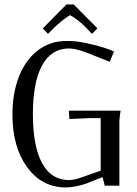

<svg xmlns="http://www.w3.org/2000/svg" viewBox="-20 -824 608 852"><path d="M307.1 -804.2 412.1 -698.2 388.2 -673.8 361.8 -701.2Q329.6 -735.4 291 -756.8Q279.8 -751 257.1 -733.2Q234.4 -715.3 220.2 -701.2L192.9 -673.8L169.9 -698.2L274.9 -804.2ZM285.2 -333H515.1Q509.8 -300.3 509.8 -285.2V0H444.8L435.1 -38.1L367.2 -11.2Q343.8 -2 316.2 2.9Q288.6 7.8 272.9 7.8Q166 7.8 100.6 -81.8Q35.2 -171.4 35.2 -315.9Q35.2 -411.1 64.5 -485.1Q93.8 -559.1 148.2 -600.6Q202.6 -642.1 272.9 -642.1H290Q325.2 -642.1 389.6 -626.5Q454.1 -610.8 485.8 -595.2L466.8 -549.8L360.8 -591.8Q314.5 -608.9 286.1 -608.9Q208 -608.9 167 -534.2Q126 -459.5 126 -316.9Q126 -174.3 167 -99.6Q208 -24.9 286.1 -24.9Q310.1 -24.9 351.1 -40L426.8 -66.9V-299.8H379.9Q368.7 -299.8 332 -297.9Q295.4 -295.9 288.1 -295.9Z"/></svg>

Font: Resagokr
Style: Regular
Weight: 500
Designer: gluk
Foundry: gluk
Version: Version 0.95